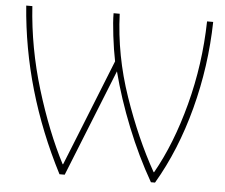

<svg xmlns="http://www.w3.org/2000/svg" viewBox="-52 -773 987 843"><g transform="rotate(5 442.0 -351.5)"><path d="M30 -714H57Q69 -531 124 -351Q179 -171 250 -34H252L303 -161L440 -504Q430 -553 422.5 -615Q415 -677 415 -714H442Q449 -531 510.5 -352.5Q572 -174 651 -34H653Q728 -166 775.5 -345.5Q823 -525 827 -714H854Q850 -518 800 -329Q750 -140 661 11H643Q581 -97 531.5 -220.5Q482 -344 452 -461L263 11H240Q58 -342 30 -714Z"/></g></svg>

Font: Noto Sans UI Thin
Style: Regular
Weight: 250
Designer: Monotype Design Team
Foundry: Monotype Imaging Inc.
Version: Version 1.001